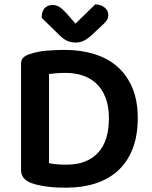

<svg xmlns="http://www.w3.org/2000/svg" viewBox="-20 -851 699 885"><path d="M482 -306Q482 -360 467 -399.5Q452 -439 425.5 -464.5Q399 -490 362.5 -502.5Q326 -515 283 -515Q260 -515 241.5 -513.5Q223 -512 206 -510V-99Q223 -95 244.5 -93.5Q266 -92 287 -92Q380 -92 431 -146Q482 -200 482 -306ZM615 -307Q615 -226 591.5 -165.5Q568 -105 525 -65.5Q482 -26 421.5 -6Q361 14 287 14Q270 14 250 13.5Q230 13 208.5 10.5Q187 8 165.5 4Q144 0 125 -7Q77 -25 77 -67V-557Q77 -575 87 -585Q97 -595 115 -601Q152 -614 195.5 -617.5Q239 -621 278 -621Q353 -621 415.5 -601.5Q478 -582 522 -543Q566 -504 590.5 -445Q615 -386 615 -307ZM419 -831Q445 -830 462 -816.5Q479 -803 479 -782Q479 -765 469.5 -753.5Q460 -742 441 -725L398 -685Q378 -668 362.5 -661.5Q347 -655 328 -655Q305 -655 288 -663.5Q271 -672 255 -688L172 -769Q172 -798 185.5 -813Q199 -828 223 -828Q239 -828 253 -819.5Q267 -811 288 -788L328 -742Z"/></svg>

Font: Baloo Bhai 2 SemiBold
Style: Regular
Weight: 600
Designer: Supriya Tembe, Noopur Datye and Ek Type
Foundry: Ek Type
Version: Version 1.640;PS 1.000;hotconv 16.6.51;makeotf.lib2.5.65220;